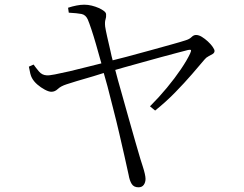

<svg xmlns="http://www.w3.org/2000/svg" viewBox="-20 -766 1040 818"><path d="M273 -712 270 -733Q288 -739 306 -742.5Q324 -746 339 -746Q355 -746 371 -742Q387 -738 400.5 -732Q414 -726 423 -719Q432 -712 432 -705Q433 -693 429.5 -683Q426 -673 428 -653Q430 -639 436.5 -610Q443 -581 451 -547Q455 -527 460 -509Q486 -516 519 -524Q568 -537 618.5 -551Q669 -565 710.5 -576.5Q752 -588 770 -594Q787 -599 796 -608Q805 -617 815 -617Q827 -617 840 -609Q853 -601 865.5 -589.5Q878 -578 886 -566.5Q894 -555 894 -549Q894 -541 886 -536Q878 -531 868 -526Q858 -521 851 -512Q830 -487 798 -450Q766 -413 726.5 -372.5Q687 -332 641 -295L619 -313Q657 -351 691 -392Q725 -433 751 -471.5Q777 -510 790 -538Q796 -551 793 -553Q790 -555 781 -553Q765 -549 735 -541Q705 -533 666 -522.5Q627 -512 586.5 -500.5Q546 -489 509 -479Q488 -473 471 -468Q482 -425 496 -377Q512 -319 528 -263Q544 -207 557 -161Q570 -115 578 -89Q583 -73 588.5 -56Q594 -39 597 -25.5Q600 -12 600 -4Q600 11 592.5 21.5Q585 32 570 32Q550 32 541 17.5Q532 3 528 -21Q521 -54 510.5 -100Q500 -146 488 -198Q476 -250 462.5 -302Q449 -354 438 -398Q429 -430 422 -455Q401 -449 377 -441Q339 -430 307 -420.5Q275 -411 264 -407Q239 -399 226.5 -387Q214 -375 199 -375Q188 -375 171 -384Q154 -393 139 -406Q124 -419 116 -434Q112 -441 109 -453Q106 -465 103 -482L123 -491Q133 -477 146 -461.5Q159 -446 179 -445Q188 -444 214 -449Q240 -454 277 -462.5Q314 -471 356 -482Q384 -489 412 -496Q409 -505 406 -517Q398 -546 388.5 -579Q379 -612 369.5 -640.5Q360 -669 354 -683Q345 -703 327 -706.5Q309 -710 273 -712Z"/></svg>

Font: Early Summer Mincho Light
Style: Regular
Weight: 300
Designer: GuiWonder
Version: Version 1.002